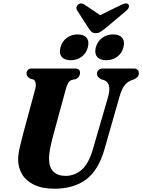

<svg xmlns="http://www.w3.org/2000/svg" viewBox="-20 -1106 843 1138"><path d="M532 -226.5 621 -533Q643 -613.5 596.5 -631L582 -635.5Q566.5 -643.5 560.8 -650.8Q555 -658 555 -670Q555 -682.5 564.2 -691.2Q573.5 -700 591.5 -700H772.5Q788 -700 795.5 -692.2Q803 -684.5 803 -673Q803 -658 795 -649.8Q787 -641.5 772 -634.5L758 -630Q732 -619.5 715.8 -596.5Q699.5 -573.5 687 -528.5L599 -220.5Q563.5 -96.5 490 -42Q416.5 12.5 303 12.5Q229.5 12.5 181.5 -11Q133.5 -34.5 110.2 -74.2Q87 -114 87.5 -162.5Q88 -194 98 -237Q108 -280 117.5 -314.5L188.5 -577Q194 -597 191.2 -613.2Q188.5 -629.5 178.5 -634.5L158 -640Q146.5 -648 141.8 -654.5Q137 -661 137.5 -672.5Q137.5 -683.5 145.5 -691.8Q153.5 -700 167 -700H423.5Q455 -700 454.5 -674Q454.5 -663 448.2 -652.8Q442 -642.5 428.5 -637L405 -632Q391 -626.5 383.8 -613.8Q376.5 -601 369.5 -575.5L298.5 -315Q284 -262 277.5 -227.5Q271 -193 270.5 -168Q270 -115.5 296 -89.5Q322 -63.5 367.5 -63.5Q422.5 -63.5 464.5 -100Q506.5 -136.5 532 -226.5ZM399.5 -749Q362 -749 345.5 -769.5Q329 -790 338.5 -825.5Q348 -860.5 375.5 -881.2Q403 -902 440 -902Q477.5 -902 493.8 -881.2Q510 -860.5 500.5 -825.5Q491.5 -790.5 464.2 -769.8Q437 -749 399.5 -749ZM609.5 -749Q572 -749 555.5 -769.5Q539 -790 548 -825.5Q557.5 -860.5 585.2 -881.2Q613 -902 650 -902Q688 -902 704.5 -881.2Q721 -860.5 711.5 -825.5Q702.5 -790.5 675 -769.8Q647.5 -749 609.5 -749ZM607.5 -940.5Q590 -926.5 577 -918Q564 -909.5 547.5 -909.5Q530.5 -909.5 522 -918Q513.5 -926.5 504 -940.5L437.5 -1044Q431 -1054.5 433.5 -1064.2Q436 -1074 443.5 -1079.5Q462 -1093 482.5 -1077.5L573.5 -1016L699 -1077.5Q729 -1093 741.5 -1079.5Q745.5 -1074.5 743.8 -1064.2Q742 -1054 729 -1043Z"/></svg>

Font: Fraunces 72pt S050
Style: Bold Italic
Weight: 700
Italic angle: -16°
Version: Version 1.000; ttfautohint (v1.8.3)